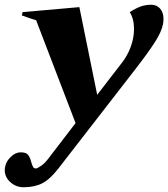

<svg xmlns="http://www.w3.org/2000/svg" viewBox="-28 -537 708 808"><path d="M660 -458Q660 -444 658 -436Q652 -403 622.5 -357.5Q593 -312 541 -245L217 173Q182 218 149.5 234.5Q117 251 71 251Q40 251 16 230Q-8 209 -8 178Q-8 173 -6 163Q-2 142 17.5 123Q37 104 59 104Q82 104 90.5 115Q99 126 104 147Q108 160 111.5 166Q115 172 123 172Q129 172 145.5 160.5Q162 149 178 127L290 -19L124 -452Q108 -456 64 -472L67 -486L306 -507L381 -138L489 -278Q521 -322 532 -375Q536 -394 536 -415Q536 -458 518 -486Q543 -502 563.5 -509.5Q584 -517 608 -517Q632 -517 646 -500.5Q660 -484 660 -458Z"/></svg>

Font: Trirong Black
Style: Italic
Weight: 900
Italic angle: -12°
Designer: Katatrad Team
Foundry: CadsonDemak
Version: Version 1.001